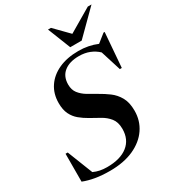

<svg xmlns="http://www.w3.org/2000/svg" viewBox="-223 -1054 1065 1185"><g transform="rotate(-30 310.0 -461.5)"><path d="M522.5 -234.5Q522.5 -163.5 484.5 -107.8Q446.5 -52 375.8 -20Q305 12 206 12Q149 12 103.5 4.2Q58 -3.5 20 -18.5L20.5 -217H36L107 -36.5Q128.5 -26.5 151.5 -21.8Q174.5 -17 202.5 -17Q297 -17 349.2 -58.2Q401.5 -99.5 401.5 -175Q401.5 -223 378.5 -251.8Q355.5 -280.5 321.8 -299Q288 -317.5 255.5 -336Q223.5 -354 197.2 -375.8Q171 -397.5 155.5 -429.2Q140 -461 140 -508.5Q140 -574.5 172.8 -623.5Q205.5 -672.5 265.2 -699.8Q325 -727 406 -727Q477.5 -727 539 -701L597.5 -747.5H605.5L586 -502H572L526.5 -647Q501.5 -671 468 -684.5Q434.5 -698 392.5 -698Q325.5 -698 286.8 -667.2Q248 -636.5 248 -578.5Q248 -540.5 267.2 -515.8Q286.5 -491 317 -472.5Q347.5 -454 381 -435.5Q414.5 -417 447.2 -392.8Q480 -368.5 501.2 -331Q522.5 -293.5 522.5 -234.5ZM620 -935 456 -772H374.5L310 -935H331L427 -837L593.5 -935Z"/></g></svg>

Font: Newsreader 72pt SemiBold
Style: Italic
Weight: 600
Italic angle: -17°
Designer: Hugues Gentile
Foundry: Production Type
Version: Version 1.003; ttfautohint (v1.8.3)